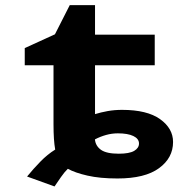

<svg xmlns="http://www.w3.org/2000/svg" viewBox="-20 -666 700 727"><path d="M186.5 40 82.5 2.4Q106.4 -26.9 133.1 -54.2Q159.7 -81.5 189 -99.6Q182.6 -134.3 182.6 -195.3V-418.9H73.7V-483.9L188 -536.1L244.1 -646.5H339.8V-534.7H565.9V-418.9H339.8V-233.9Q361.8 -240.7 387.7 -245.4Q413.6 -250 441.9 -250Q537.1 -250 586.2 -214.8Q635.3 -179.7 635.3 -128.4Q635.3 -67.9 582 -29.1Q528.8 9.8 424.8 9.8Q358.4 9.8 311.3 -1Q264.2 -11.7 236.8 -26.9Q224.1 -14.6 210.9 4.4Q197.8 23.4 186.5 40ZM429.7 -84Q469.7 -84 488 -94.7Q506.3 -105.5 506.3 -122.6Q506.3 -140.6 485.1 -150.9Q463.9 -161.1 426.3 -161.1Q403.8 -161.1 381.8 -155Q359.9 -148.9 339.4 -138.2Q341.8 -113.3 362.5 -98.6Q383.3 -84 429.7 -84Z"/></svg>

Font: Lunasima
Style: Bold
Weight: 700
Designer: The DocRepair Project, Monotype Design Team
Foundry: Google
Version: Version 2.009